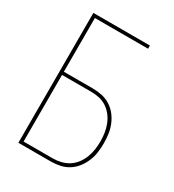

<svg xmlns="http://www.w3.org/2000/svg" viewBox="-178 -838 855 941"><g transform="rotate(30 250.0 -367.5)"><path d="M72 0V-735H392V-717H91V-413H255Q281 -413 307 -407.5Q333 -402 355 -388Q377 -374 393 -353.5Q409 -333 419 -308.5Q429 -284 432.5 -258.5Q436 -233 436 -207Q436 -181 432.5 -155Q429 -129 419 -105Q409 -81 393 -60Q377 -39 355 -25Q333 -11 307 -5.5Q281 0 255 0ZM255 -18Q279 -18 302 -23.5Q325 -29 344.5 -41.5Q364 -54 378.5 -73Q393 -92 401.5 -114Q410 -136 413.5 -159.5Q417 -183 417 -207Q417 -230 413.5 -253.5Q410 -277 401.5 -299Q393 -321 378.5 -340Q364 -359 344.5 -372Q325 -385 302 -390Q279 -395 255 -395H91V-18Z"/></g></svg>

Font: Iosevka Term Curly Thin
Style: Regular
Weight: 100
Designer: Belleve Invis
Foundry: Belleve Invis
Version: Version 32.3.0